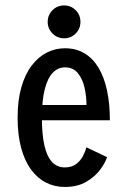

<svg xmlns="http://www.w3.org/2000/svg" viewBox="-20 -694 490 724"><path d="M120.4 -298.1H306.1Q306.1 -330 298.9 -362.9Q291.6 -395.8 273.9 -417.9Q256.1 -440 225.1 -440Q198.7 -440 179.2 -419.9Q159.6 -399.9 148.8 -357.6Q138 -315.4 138 -248.9Q138 -187.1 147.4 -145.7Q156.9 -104.3 176 -83.5Q195.1 -62.7 224.1 -62.7Q249.9 -62.7 266.7 -75.2Q283.5 -87.7 292.8 -105.5Q302 -123.2 305.6 -138.6L383.7 -101.4Q377.4 -81 358.1 -54.7Q338.9 -28.4 305.7 -8.7Q272.4 11 224.1 11Q186.1 11 153.7 -5.4Q121.3 -21.7 97.2 -54.4Q73.1 -87 59.8 -136.1Q46.4 -185.1 46.4 -250.6Q46.4 -316.3 60.6 -365.4Q74.8 -414.4 99.6 -447Q124.5 -479.6 156.7 -495.8Q188.9 -512 225 -512Q267.1 -512 298.7 -492.9Q330.4 -473.8 351.6 -438.4Q372.9 -402.9 383.6 -352.8Q394.3 -302.6 394.3 -240.4H120.4ZM221.6 -549.6Q196 -549.6 177.9 -567.7Q159.9 -585.8 159.9 -611.3Q159.9 -637.6 177.9 -655.5Q196 -673.5 221.5 -673.5Q247.6 -673.5 265.5 -655.5Q283.3 -637.6 283.3 -611.3Q283.3 -585.8 265.5 -567.7Q247.6 -549.6 221.6 -549.6Z"/></svg>

Font: League Mono Thin Condensed
Style: Regular
Weight: 100
Width: 1
Designer: Tyler Finck
Foundry: The League of Moveable Type / Tyler Finck
Version: Version 2.300;RELEASE